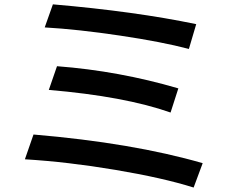

<svg xmlns="http://www.w3.org/2000/svg" viewBox="-20 -798 1040 870"><path d="M92.8 -76.2 131.8 -188.5Q581.1 -150.4 898.4 -58.6L857.4 51.8Q717.8 7.8 502.4 -28.3Q287.1 -64.5 92.8 -76.2ZM182.6 -673.8 219.7 -778.3Q593.8 -746.1 869.1 -688.5L835.9 -576.2Q713.9 -608.4 523.9 -636.7Q334 -665 182.6 -673.8ZM201.2 -390.6 238.3 -498Q518.6 -476.6 788.1 -397.5L752.9 -288.1Q544.9 -361.3 201.2 -390.6Z"/></svg>

Font: GenEi M Gothic v2 Medium
Style: Regular
Weight: 500
Version: Version 2.0